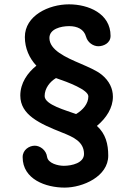

<svg xmlns="http://www.w3.org/2000/svg" viewBox="-20 -770 633 886"><path d="M84.5 -44.9C84.5 57.6 191.4 95.7 278.3 95.7C362.3 95.7 479.5 44.4 479.5 -51.8C479.5 -105 467.8 -152.3 427.2 -189C471.2 -225.6 501 -272.5 501 -323.7C501 -360.8 484.9 -396.5 448.7 -425.8C424.3 -445.3 387.7 -460.4 352.1 -476.1C283.2 -505.4 208 -539.1 208 -594.7C208 -636.2 260.3 -649.4 299.3 -649.4C336.4 -649.4 367.7 -635.3 377 -600.6C384.8 -573.2 410.6 -556.6 433.6 -556.6C457 -556.6 490.2 -570.3 490.2 -604.5C490.2 -708 387.7 -750 298.3 -750C204.6 -750 94.7 -697.8 94.7 -599.1C94.7 -546.9 115.7 -501 147.9 -466.8C106.9 -434.1 73.7 -386.7 73.7 -329.1C73.7 -239.7 162.1 -199.7 268.1 -157.7C316.9 -138.2 367.7 -116.7 367.7 -59.6C367.7 -18.1 312 -4.9 274.4 -4.9C247.6 -4.9 202.1 -16.1 197.3 -45.9C193.4 -77.6 164.6 -97.7 140.6 -97.7C115.2 -97.7 84.5 -79.1 84.5 -44.9ZM186 -326.7C186 -362.8 210.4 -393.1 238.3 -409.7C294.9 -390.6 387.7 -355.5 387.7 -325.2C387.7 -291.5 362.8 -262.7 331.1 -243.7C287.1 -260.3 186 -286.1 186 -326.7Z"/></svg>

Font: Autour One
Style: Regular
Weight: 400
Designer: Eben Sorkin
Foundry: Eben Sorkin
Version: Version 1.002